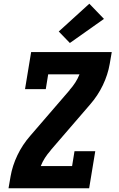

<svg xmlns="http://www.w3.org/2000/svg" viewBox="-20 -1016 640 1036"><path d="M26 0 37 -64Q47 -122 74 -178.5Q101 -235 143 -283L356 -530Q356 -530 356 -530Q356 -530 356 -531Q373 -550 386.5 -571Q400 -592 409 -615H240L227 -535H115L148 -735H583L572 -671Q562 -613 535 -556.5Q508 -500 466 -452L253 -205Q253 -205 253 -205Q253 -205 253 -204Q236 -185 222.5 -164Q209 -143 200 -120H369L382 -200H494L461 0ZM357 -784 297 -846 462 -996 541 -914Z"/></svg>

Font: Iosevka Curly Slab HvEx
Style: Italic
Weight: 900
Width: 7
Italic angle: -9°
Monospace: yes
Designer: Belleve Invis
Foundry: Belleve Invis
Version: Version 11.1.0; ttfautohint (v1.8.3)